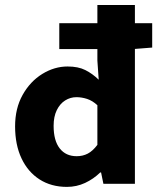

<svg xmlns="http://www.w3.org/2000/svg" viewBox="-20 -720 616 752"><path d="M242.2 12Q180.6 12 134.9 -17.3Q89.1 -46.7 64.1 -100Q39.1 -153.2 39.1 -225.1Q39.1 -295.6 68.6 -348.3Q98.1 -401 145.5 -430.3Q193 -459.6 244.8 -459.6Q286.3 -459.6 314.1 -445.6Q341.9 -431.7 366.6 -407.8L361.4 -482.9V-700.4H508.4V0H385L375.9 -44.4H372.4Q346.5 -19.1 313.2 -3.5Q279.8 12 242.2 12ZM280.3 -108.2Q304.2 -108.2 323.7 -118.3Q343.2 -128.5 361.4 -152.6V-307.9Q342 -325.8 321 -332.6Q299.9 -339.4 279.4 -339.4Q255.6 -339.4 235.2 -326.6Q214.8 -313.8 202.4 -288.6Q190 -263.5 190 -227.1Q190 -169.1 214 -138.6Q237.9 -108.2 280.3 -108.2ZM212.2 -527.7V-629.1H576.1V-533.7L500.1 -527.7Z"/></svg>

Font: Source Sans Variable
Style: Regular
Weight: 200
Designer: Paul D. Hunt
Foundry: Adobe Systems Incorporated
Version: Version 3.006;hotconv 1.0.111;makeotfexe 2.5.65597